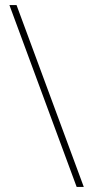

<svg xmlns="http://www.w3.org/2000/svg" viewBox="-20 -734 364 754"><path d="M45 -714H17L281 0H309Z"/></svg>

Font: Noto Sans Georgian SemiCondensed Thin
Style: Regular
Weight: 100
Width: 4
Designer: Monotype Design Team, Akaki Razmadze
Foundry: Google LLC
Version: Version 2.005